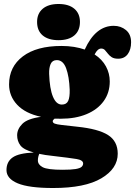

<svg xmlns="http://www.w3.org/2000/svg" viewBox="-20 -707 678 963"><path d="M367 -71.5Q474 -60.5 522.2 -29.5Q570.5 1.5 570.5 64Q570.5 138.5 488.5 187.2Q406.5 236 246.5 236Q125 236 68.8 212.5Q12.5 189 12.5 146Q12.5 104.5 43.2 82.8Q74 61 149.5 58Q98.5 44 82.2 22.2Q66 0.5 66 -28.5Q66 -59.5 92 -85.8Q118 -112 186 -121Q107 -138 66.2 -181.5Q25.5 -225 25.5 -283.5Q25.5 -372 94.5 -424.2Q163.5 -476.5 288.5 -476.5Q322 -476.5 351.2 -471.8Q380.5 -467 405 -458.5Q459 -577.5 550.5 -577.5Q586 -577.5 611.8 -556.2Q637.5 -535 637.5 -495Q637.5 -458 620.5 -435.2Q603.5 -412.5 572.5 -412.5Q552 -412.5 540.2 -420.2Q528.5 -428 521 -438Q513.5 -448 506.2 -455.8Q499 -463.5 487.5 -463.5Q469.5 -463.5 454.5 -434Q492.5 -409 511.5 -373.8Q530.5 -338.5 530.5 -298.5Q530.5 -242 500 -199.8Q469.5 -157.5 414.2 -134.5Q359 -111.5 285 -111.5Q269 -111.5 254 -112Q244.5 -105 244.5 -99Q244.5 -91 254.5 -87Q264.5 -83 291 -80Q317.5 -77 367 -71.5ZM265 -405.5Q242.5 -405.5 234 -386Q225.5 -366.5 226.5 -336.5Q229 -262 245.5 -222.2Q262 -182.5 290 -182.5Q313.5 -182.5 322 -201Q330.5 -219.5 329.5 -257.5Q327 -323 311.8 -364.2Q296.5 -405.5 265 -405.5ZM170 97.5Q170 119 194.5 131.8Q219 144.5 293.5 144.5Q337 144.5 359.2 140.8Q381.5 137 389.2 129.8Q397 122.5 397 113Q397 96 363.8 90.5Q330.5 85 244.5 75Q205 71 176 64.5L176.5 66.5Q174.5 70 172.2 79Q170 88 170 97.5ZM273.5 -505.5Q222.5 -505.5 194.2 -529.2Q166 -553 166 -597Q166 -639 194.2 -663Q222.5 -687 273.5 -687Q325 -687 353 -663Q381 -639 381 -597Q381 -553.5 353 -529.5Q325 -505.5 273.5 -505.5Z"/></svg>

Font: Fraunces 72pt SuperSoft Black
Style: Regular
Weight: 900
Version: Version 1.000;[0bf87f6ff]